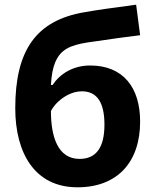

<svg xmlns="http://www.w3.org/2000/svg" viewBox="-20 -788 662 818"><path d="M310 10C480 10 577 -97 577 -270C577 -415 505 -509 364 -509C291 -509 235 -473 204 -426H197C199 -466 205 -498 215 -522C238 -577 278 -595 352 -607C460 -623 535 -633 577 -638L560 -768C463 -755 389 -745 340 -736C133 -701 45 -573 45 -327C45 -136 128 10 310 10ZM197 -315C204 -328 214 -342 228 -355C252 -377 288 -399 329 -399C393 -399 425 -352 425 -257C425 -160 390 -111 319 -111C225 -111 197 -208 197 -315Z"/></svg>

Font: Passageway
Style: Regular
Weight: 700
Foundry: Ascender Corporation
Version: Version 1.11